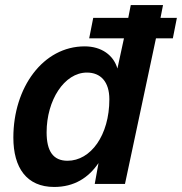

<svg xmlns="http://www.w3.org/2000/svg" viewBox="-20 -730 722 762"><path d="M195 12C274 12 331 -24 371 -83L356 0H476L599 -578H666L682 -659H617L627 -710H499L489 -659H350L334 -578H472L446 -458C431 -510 384 -546 316 -546C151 -546 33 -383 33 -184C33 -64 86 12 195 12ZM248 -92C191 -92 165 -130 165 -205C165 -332 235 -442 325 -442C379 -442 414 -406 414 -336C414 -193 340 -92 248 -92Z"/></svg>

Font: Geist SemiBold
Style: Italic
Weight: 600
Italic angle: -12°
Designer: Basement.studio, Andrés Briganti, Mateo Zaragoza
Foundry: Basement.studio, Vercel, Andrés Briganti, Guido Ferreyra, Mateo Zaragoza
Version: Version 1.500